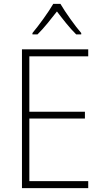

<svg xmlns="http://www.w3.org/2000/svg" viewBox="-20 -968 530 988"><path d="M291 -948H254C230 -906 179 -836 147 -798V-791H173C206 -823 244 -872 273 -909C302 -871 338 -824 372 -791H398V-798C368 -832 316 -905 291 -948ZM434 0V-36H131V-358H417V-393H131V-678H434V-714H93V0Z"/></svg>

Font: Noto Sans SemiCondensed ExtraLight
Style: Regular
Weight: 200
Width: 4
Designer: Monotype Design Team
Foundry: Monotype Imaging Inc.
Version: Version 2.013